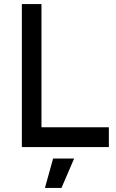

<svg xmlns="http://www.w3.org/2000/svg" viewBox="-20 -720 566 940"><path d="M200 200H281L343 56H240ZM87 0H513V-97H183V-700H87Z"/></svg>

Font: Unageo
Style: Medium
Weight: 500
Designer: Richard Sepsi
Foundry: Richard Sepsi
Version: Version 2.000